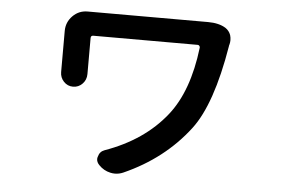

<svg xmlns="http://www.w3.org/2000/svg" viewBox="-47 -607 1093 746"><g transform="rotate(5 500.0 -234.0)"><path d="M727.5 -543Q731.4 -543 735.4 -543Q778.3 -543 804.7 -526.4Q819.3 -516.6 825.2 -500Q828.1 -490.2 828.1 -480.5Q828.1 -472.7 826.2 -464.8Q824.2 -459 824.2 -456.1Q786.1 -226.6 710.9 -127.9Q614.3 -1 458 68.4Q442.4 75.2 425.8 75.2Q417 75.2 408.2 73.2Q381.8 67.4 363.3 47.9Q352.5 37.1 352.5 24.4Q352.5 19.5 354.5 14.6Q359.4 -4.9 377.9 -11.7Q529.3 -65.4 615.2 -173.8Q691.4 -269.5 711.9 -441.4Q711.9 -445.3 709.5 -448.2Q707 -451.2 703.1 -451.2H295.9Q286.1 -451.2 286.1 -441.4V-309.6V-300.8Q286.1 -278.3 271 -262.7Q255.9 -247.1 234.4 -247.1Q212.9 -247.1 198.2 -262.7Q183.6 -278.3 183.6 -299.8V-309.6V-460Q183.6 -494.1 207.5 -518.6Q231.4 -543 265.6 -543Q272.5 -543 277.3 -543H705.1Q719.7 -543 727.5 -543Z"/></g></svg>

Font: Gen Jyuu GothicX Medium
Style: Regular
Weight: 500
Designer: Ryoko NISHIZUKA (kana &amp; ideographs); Paul D. Hunt (Latin, Greek &amp; Cyrillic); Wenlong ZHANG (bopomofo); Sandoll C
Version: Version 1.058.20140828